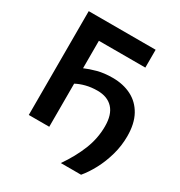

<svg xmlns="http://www.w3.org/2000/svg" viewBox="-199 -851 1071 1142"><g transform="rotate(30 337.0 -280.0)"><path d="M385.5 152.5Q441 72.5 472.5 -6.2Q504 -85 504 -167.5Q504 -248.5 466.2 -289Q428.5 -329.5 360 -329.5Q317.5 -329.5 281.5 -320.2Q245.5 -311 218 -296V0H77.5V-713H537V-590.5H218V-402Q252.5 -417 297.2 -429Q342 -441 400.5 -441Q473 -441 529 -412.5Q585 -384 616.8 -326.5Q648.5 -269 648.5 -183Q648.5 -117.5 631 -55Q613.5 7.5 585.2 60.8Q557 114 524.5 152.5Z"/></g></svg>

Font: Commissioner SemiBold
Style: Regular
Weight: 600
Designer: Kostas Bartsokas
Foundry: Kostas Bartsokas
Version: Version 1.000; ttfautohint (v1.8.3)